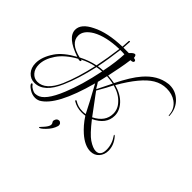

<svg xmlns="http://www.w3.org/2000/svg" viewBox="-171 -747 1095 1095"><g transform="rotate(45 376.5 -199.5)"><path d="M139 54Q112 54 89 38Q65 22 65 11Q65 7 70 7Q73 7 77 13Q81 19 87 23Q107 37 122 37Q128 37 136 35Q187 25 235 -93Q255 -141 271.5 -198Q288 -255 302 -323Q292 -322 282 -321Q272 -320 262 -318Q236 -200 199 -116Q151 -4 75 -4Q43 -4 21.5 -27.5Q0 -51 0 -89Q0 -139 38 -195Q69 -241 143 -282Q25 -322 25 -383Q25 -431 95 -465Q167 -502 284 -505L287 -554Q289 -557 291 -557Q296 -557 295 -553L292 -505H336Q354 -526 365 -526Q374 -526 376 -506Q393 -504 393 -495Q393 -483 371 -483Q366 -445 358.5 -407Q351 -369 343 -331Q374 -329 397 -324Q442 -415 482 -461Q542 -531 617 -540Q621 -541 624 -541Q627 -541 631 -541Q678 -541 712.5 -508.5Q747 -476 752 -427Q754 -413 751 -412Q748 -412 747 -424Q743 -467 707 -493Q676 -515 631 -515Q590 -515 553 -493Q486 -453 410 -321Q468 -305 500 -270.5Q532 -236 532 -196Q532 -127 453 -90Q508 -20 538 0Q574 24 598 24Q636 24 636 -26Q636 -71 608 -111Q606 -113 606 -115Q606 -117 608 -117Q610 -117 615 -112Q648 -74 648 -29Q648 3 628.5 25Q609 47 577 47Q531 47 480 2Q463 -13 446 -32.5Q429 -52 413 -77Q399 -75 385 -75Q345 -75 313 -95Q310 -96 312 -101Q313 -104 318 -102Q347 -83 384 -83Q396 -83 408 -85Q394 -113 373 -153L322 -247Q255 0 166 48Q152 54 139 54ZM155 -289Q205 -315 255 -325Q271 -403 281 -483Q177 -480 115 -445Q61 -413 61 -371Q61 -311 155 -289ZM264 -327Q272 -329 284 -330L303 -331Q313 -379 317.5 -416.5Q322 -454 323 -482Q315 -483 306 -483H289Q284 -443 278 -404Q272 -365 264 -327ZM350 -228 394 -317Q381 -319 368 -321Q355 -323 341 -324L334 -293Q331 -278 327 -264L338 -247Q340 -243 343 -238Q346 -233 350 -228ZM83 -20Q148 -20 192 -119Q210 -161 225 -210Q240 -259 253 -316Q209 -307 169 -286L173 -285Q176 -283 176 -282Q176 -279 171.5 -277Q167 -275 162 -276L155 -278Q85 -239 52 -190Q19 -141 19 -96Q19 -62 37.5 -41Q56 -20 83 -20ZM447 -98Q518 -134 518 -198Q518 -236 490 -265Q460 -299 405 -314Q389 -280 355 -222Q362 -212 371.5 -199.5Q381 -187 392 -172ZM274 157Q272 156 272 155Q272 155 291 134Q309 114 312 99V96Q312 88 307.5 82.5Q303 77 304 71Q309 48 327 48Q335 48 341 55Q347 62 345 74Q336 106 307 135Q281 161 274 157Z"/></g></svg>

Font: Lovers Quarrel
Style: Regular
Weight: 400
Designer: Robert E. Leuschke
Foundry: Robert E. Leuschke
Version: Version 1.010; ttfautohint (v1.8.3)